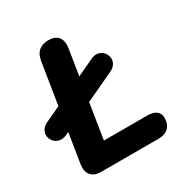

<svg xmlns="http://www.w3.org/2000/svg" viewBox="-199 -845 937 976"><g transform="rotate(-30 269.5 -357.0)"><path d="M118 0Q77 0 58 -22.5Q39 -45 45 -85L134 -642Q140 -678 161 -696Q182 -714 218 -714Q257 -714 275 -691.5Q293 -669 287 -629L208 -131H463Q497 -131 515 -117Q533 -103 533 -78Q533 -41 512 -20.5Q491 0 455 0ZM55 -251Q32 -241 13 -245Q-6 -249 -18 -262.5Q-30 -276 -33 -293Q-36 -310 -27 -327.5Q-18 -345 5 -356L361 -522Q384 -533 403 -529Q422 -525 434 -511.5Q446 -498 449 -480.5Q452 -463 443 -446Q434 -429 411 -418Z"/></g></svg>

Font: Nunito ExtraLight ExtraBold
Style: Italic
Weight: 800
Italic angle: -9°
Version: Version 3.602